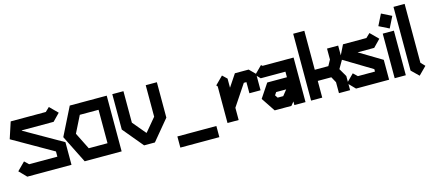

<svg xmlns="http://www.w3.org/2000/svg" viewBox="-70 -1299 4509 1997"><g transform="rotate(-15 2184.0 -300.0)"><path d="M468 -642 552 -558 476 -480H134L132 -477L540 -244V0H64L-12 -78L72 -162L116 -120H420V-176L-12 -423L46 -600H424Z M682 -600H1080V0H682L532 -300ZM758 -480 668 -300 758 -120H960V-480Z M1140 -600H1260V-261L1378 -120H1382L1500 -261V-600H1620V-219L1438 0H1322L1140 -219Z M1680 0H2100V120H1680Z M2292 -492 2340 -446V-348L2428 -480H2576L2640 -416V-240H2520V-360H2492L2340 -132V0H2220V-394L2208 -408Z M2712 -492 2726 -480H3060V0H2940V-39L2908 0H2728L2628 -150L2728 -300H2940V-360H2674L2628 -408ZM2792 -180 2772 -150 2792 -120H2852L2900 -180Z M3120 -720H3240V-300H3386L3420 -362V-480H3540V-328L3489 -240L3540 -152V0H3420V-118L3386 -180H3240V0H3120Z M3888 -522 3972 -438 3896 -360H3717L3960 -214V0H3604L3528 -78L3612 -162L3656 -120H3840V-146L3522 -338L3592 -480H3844Z M4056 -687 4164 -633 4104 -513 3996 -567ZM4020 -480H4140V0H4020Z M4200 -720H4320V-86L4362 -42L4278 42L4200 -34Z"/></g></svg>

Font: SOV_raksil
Style: Book
Weight: 400
Version: Version 1.00